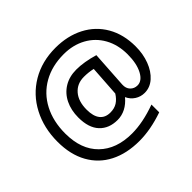

<svg xmlns="http://www.w3.org/2000/svg" viewBox="-188 -933 1242 1242"><g transform="rotate(-45 432.5 -312.5)"><path d="M47 -278Q47 -404 99.5 -504.5Q152 -605 247.5 -661.5Q343 -718 467 -718Q577 -718 662 -674Q747 -630 794 -548.5Q841 -467 841 -357Q841 -288 819 -230Q797 -172 758 -137.5Q719 -103 670 -103Q634 -103 604.5 -122Q575 -141 560 -174Q531 -139 496 -121Q461 -103 422 -103Q344 -103 298.5 -151.5Q253 -200 253 -294Q253 -361 278.5 -413Q304 -465 351.5 -494Q399 -523 463 -523Q533 -523 621 -497L605 -245Q603 -210 622.5 -190Q642 -170 671 -170Q713 -170 740.5 -222Q768 -274 768 -358Q768 -445 731 -511.5Q694 -578 627.5 -614.5Q561 -651 476 -651Q369 -651 288.5 -605.5Q208 -560 164 -476Q120 -392 120 -281Q120 -135 202 -55Q284 25 426 25Q526 25 647 -19V52Q529 93 426 93Q310 93 225 49.5Q140 6 93.5 -77.5Q47 -161 47 -278ZM532 -235 546 -446Q507 -455 465 -455Q402 -455 364.5 -411.5Q327 -368 327 -292Q327 -232 351.5 -201Q376 -170 423 -170Q460 -170 486 -186.5Q512 -203 532 -235Z"/></g></svg>

Font: Maitree Medium
Style: Regular
Weight: 500
Designer: CadsonDemak Team
Foundry: CadsonDemak
Version: Version 1.000